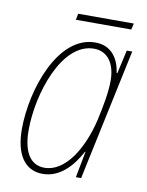

<svg xmlns="http://www.w3.org/2000/svg" viewBox="-76 -693 581 758"><g transform="rotate(10 214.5 -313.5)"><path d="M171 -612H393L399 -637H176ZM147 10C215 10 264 -43 297 -105H299L279 0H300L412 -527H390L369 -433H366C359 -486 330 -537 263 -537C113 -537 36 -308 36 -150C36 -49 75 10 147 10ZM150 -15C96 -15 63 -59 63 -151C63 -297 133 -512 262 -512C316 -512 348 -468 348 -399C348 -352 337 -294 324 -236C296 -118 233 -15 150 -15Z"/></g></svg>

Font: Noto Sans Condensed Thin
Style: Italic
Weight: 100
Width: 3
Italic angle: -12°
Designer: Monotype Design Team
Foundry: Monotype Imaging Inc.
Version: Version 2.013